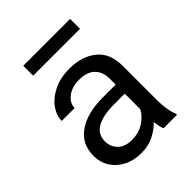

<svg xmlns="http://www.w3.org/2000/svg" viewBox="-203 -824 950 950"><g transform="rotate(-45 272.0 -349.5)"><path d="M395 0Q390.6 -9.8 387.5 -24.7Q384.3 -39.6 382.3 -55.7Q356.9 -28.8 318.8 -9.5Q280.8 9.8 231.9 9.8Q178.2 9.8 137.9 -11.2Q97.7 -32.2 75.4 -67.6Q53.2 -103 53.2 -147Q53.2 -231.9 117.7 -276.1Q182.1 -320.3 291 -320.3H380.4V-362.3Q380.4 -409.2 352.3 -437.3Q324.2 -465.3 269 -465.3Q217.8 -465.3 186.3 -440.2Q154.8 -415 154.8 -381.8H64.5Q64.5 -419.9 90.3 -455.8Q116.2 -491.7 163.3 -514.9Q210.4 -538.1 274.4 -538.1Q360.4 -538.1 415.5 -494.1Q470.7 -450.2 470.7 -361.3V-115.2Q470.7 -88.9 475.3 -59.1Q480 -29.3 489.3 -7.8V0ZM245.1 -69.3Q293.9 -69.3 329.8 -93.8Q365.7 -118.2 380.4 -147.9V-256.8H305.7Q228 -256.8 186 -232.7Q144 -208.5 144 -159.2Q144 -121.6 169.4 -95.5Q194.8 -69.3 245.1 -69.3ZM450.7 -709.5V-640.1H123V-709.5Z"/></g></svg>

Font: Vazirmatn FD
Style: Regular
Weight: 400
Designer: Saber Rastikerdar
Foundry: Saber Rastikerdar
Version: Version 33.001